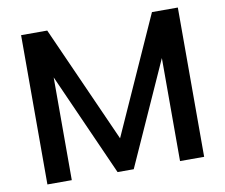

<svg xmlns="http://www.w3.org/2000/svg" viewBox="-81 -850 1114 950"><g transform="rotate(-10 476.0 -375.0)"><path d="M740 -750H870V0H748.8V-517.5L516.2 0H435L205 -516.2V0H82.5V-750H213.8L476.2 -162.5Z"/></g></svg>

Font: Now Alt Medium
Style: Regular
Weight: 500
Designer: Alfredo Marco Pradil
Foundry: Alfredo Marco Pradil
Version: Version 1.002;PS 001.002;hotconv 1.0.88;makeotf.lib2.5.64775